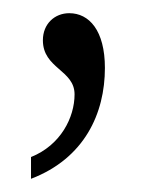

<svg xmlns="http://www.w3.org/2000/svg" viewBox="-20 -117 224 291"><path d="M27 121V154C108 123 139 55 139 -14C139 -71 115 -97 85 -97C63 -97 45 -81 45 -56C45 -13 93 -11 93 26C93 61 72 103 27 121Z"/></svg>

Font: Noto Serif Armenian ExtraCondensed Light
Style: Regular
Weight: 300
Width: 2
Designer: Monotype Design Team
Foundry: Monotype Imaging Inc.
Version: Version 2.008